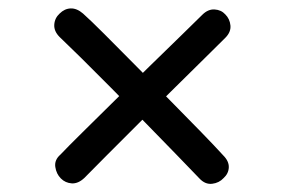

<svg xmlns="http://www.w3.org/2000/svg" viewBox="-20 -556 690 467"><path d="M523 -178Q537 -164 536.5 -149Q536 -134 524 -123Q513 -111 496 -109Q479 -107 465 -122Q445 -143 410.5 -178.5Q376 -214 335 -256Q294 -298 253 -339.5Q212 -381 178 -414.5Q144 -448 125 -466Q111 -480 112 -496Q113 -512 125 -523Q137 -535 152 -535.5Q167 -536 182 -523Q200 -507 233.5 -473.5Q267 -440 308.5 -398Q350 -356 392 -313.5Q434 -271 469 -235Q504 -199 523 -178ZM185 -123Q170 -109 154.5 -110Q139 -111 128 -122Q117 -133 114.5 -150Q112 -167 127 -180Q145 -199 180 -233.5Q215 -268 258 -310.5Q301 -353 344 -395Q387 -437 421.5 -470.5Q456 -504 472 -520Q486 -534 502 -533Q518 -532 528 -521Q539 -510 540.5 -494Q542 -478 528 -464Q513 -449 480 -416.5Q447 -384 405 -342.5Q363 -301 319.5 -258Q276 -215 240.5 -179Q205 -143 185 -123Z"/></svg>

Font: Playpen Sans Deva
Style: Regular
Weight: 400
Designer: Pooja Saxena, Gunjan Panchal, Laura Meseguer, Veronika Burian, José Scaglione
Foundry: TypeTogether
Version: Version 2.000